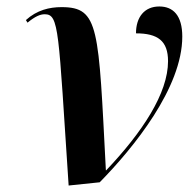

<svg xmlns="http://www.w3.org/2000/svg" viewBox="-20 -563 592 593"><path d="M192 10 288 0C393 -107 543 -292 543 -450C543 -515 515 -543 472 -543C426 -543 400 -510 400 -460C467 -460 499 -437 499 -374C499 -275 420 -155 308 -37H307C284 -478 287 -541 170 -541C133 -541 94 -532 60 -501L65 -493C88 -512 104 -519 118 -519C163 -519 160 -471 192 10Z"/></svg>

Font: Noto Serif Display SemiBold
Style: Italic
Weight: 600
Italic angle: -12°
Designer: Monotype Design Team
Foundry: Monotype Imaging Inc.
Version: Version 2.009